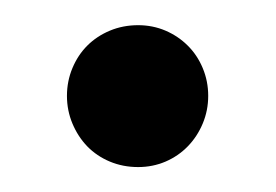

<svg xmlns="http://www.w3.org/2000/svg" viewBox="-20 -404 221 154"><path d="M147 -327.1Q147 -315.4 142.6 -304.9Q138.2 -294.4 130.6 -286.6Q123 -278.8 112.8 -274.4Q102.5 -270 90.8 -270Q78.6 -270 68.1 -274.4Q57.6 -278.8 50 -286.6Q42.5 -294.4 38.1 -304.9Q33.7 -315.4 33.7 -327.1Q33.7 -338.9 38.1 -349.4Q42.5 -359.9 50 -367.4Q57.6 -375 68.1 -379.4Q78.6 -383.8 90.8 -383.8Q102.5 -383.8 112.8 -379.4Q123 -375 130.6 -367.4Q138.2 -359.9 142.6 -349.4Q147 -338.9 147 -327.1Z"/></svg>

Font: Doulos SIL Eur
Style: Regular
Weight: 400
Designer: Walt Agee, Victor Gaultney, Peter Martin, Debbi Hosken, Becca Hirsbrunner
Foundry: SIL International
Version: Version 5.000